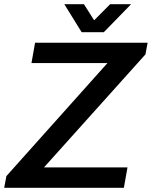

<svg xmlns="http://www.w3.org/2000/svg" viewBox="-37 -888 718 908"><path d="M583 -868.2 454.1 -735.8H349.1L267.1 -868.2H359.9L408.2 -792L483.9 -868.2ZM-17.1 0 -6.8 -55.2 471.2 -589.8H111.8L128.9 -686H661.1L650.9 -630.9L170.9 -96.2H565.9L548.8 0Z"/></svg>

Font: Archivo Medium
Style: Italic
Weight: 500
Italic angle: -10°
Designer: Hector Gatti
Foundry: Omnibus-Type
Version: Version 2.001